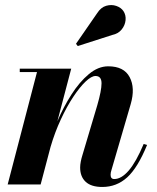

<svg xmlns="http://www.w3.org/2000/svg" viewBox="-20 -733 623 763"><path d="M426 -594 289 -550 282 -559 366 -680.5Q381 -704 402 -710Q423 -716 442 -709.5Q461 -703 470.5 -689Q481 -673 479 -652.8Q477 -632.5 463.5 -615.8Q450 -599 426 -594ZM127 -446.5H58.5V-460H263L208 -251Q232 -307.5 263.8 -357.2Q295.5 -407 332.8 -438.2Q370 -469.5 410 -469.5Q472.5 -469.5 495.2 -426.5Q518 -383.5 499.5 -319.5L423 -57.5Q419.5 -47 419.5 -38.5Q419.5 -21.5 434 -21.5Q462.5 -21.5 491.8 -55.5Q521 -89.5 551 -161L564.5 -157Q527.5 -66.5 485.5 -28.2Q443.5 10 386.5 10Q342.5 10 320.5 -10.5Q298.5 -31 298.5 -67Q298.5 -78 301 -90.8Q303.5 -103.5 306.5 -113L366.5 -314.5Q383.5 -373 383.5 -402Q383.5 -431 359.5 -431Q343.5 -431 320.2 -409Q297 -387 271.2 -348.2Q245.5 -309.5 221.8 -258.5Q198 -207.5 181 -149.5L141.5 0H10.5Z"/></svg>

Font: Bodoni* 16pt
Style: Bold Italic
Weight: 700
Italic angle: -13°
Version: Version 2.3